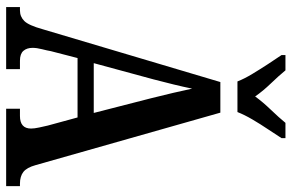

<svg xmlns="http://www.w3.org/2000/svg" viewBox="-186 -786 971 640"><g transform="rotate(90 300.0 -465.5)"><path d="M3 0V-46H14Q35 -46 49.5 -60.5Q64 -75 77 -122L253 -714H355L530 -98Q538 -69 552.5 -57.5Q567 -46 592 -46H600V0H342V-46H366Q408 -46 408 -83Q408 -94 404.5 -110Q401 -126 398 -139L371 -238H173L150 -149Q148 -137 143.5 -119.5Q139 -102 139 -88Q139 -69 149 -57.5Q159 -46 182 -46H210V0ZM190 -292H356L307 -483Q297 -523 289 -557Q281 -591 275 -620Q269 -591 261 -558Q253 -525 244 -491ZM251 -771Q242 -794 226 -820.5Q210 -847 193 -873Q176 -899 163 -918V-931H214Q232 -909 257.5 -882.5Q283 -856 301 -830Q320 -856 345.5 -882.5Q371 -909 389 -931H440V-918Q428 -899 410.5 -873Q393 -847 377.5 -820.5Q362 -794 353 -771Z"/></g></svg>

Font: Noto Serif Myanmar ExtraCondensed SemiBold
Style: Regular
Weight: 600
Width: 2
Designer: Ben Mitchell and the Monotype Design Team
Foundry: Monotype Imaging Inc.
Version: Version 2.106; ttfautohint (v1.8.4.7-5d5b)